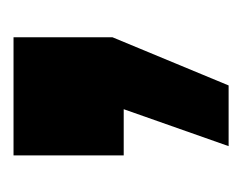

<svg xmlns="http://www.w3.org/2000/svg" viewBox="-58 -150 366 291"><g transform="rotate(-90 125.5 -4.0)"><path d="M50 159 106 0H36V-167H215V-17L142 159Z"/></g></svg>

Font: Geist ExtBd
Style: Regular
Weight: 400
Designer: Basement.studio, Andrés Briganti, Mateo Zaragoza
Foundry: Basement.studio, Vercel, Andrés Briganti, Guido Ferreyra, Mateo Zaragoza
Version: Version 1.401